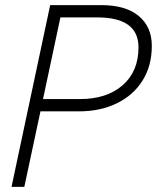

<svg xmlns="http://www.w3.org/2000/svg" viewBox="-20 -730 640 750"><path d="M25 0 176 -710H376Q471 -710 522 -667.5Q573 -625 573 -551Q573 -473 537 -415.5Q501 -358 436.5 -326.5Q372 -295 288 -295H138L75 0ZM148 -343H292Q397 -343 459 -397Q521 -451 521 -545Q521 -662 360 -662H216Z"/></svg>

Font: Geist Mono ExtraLight
Style: Italic
Weight: 200
Italic angle: -12°
Monospace: yes
Designer: Basement.studio, Andrés Briganti, Mateo Zaragoza
Foundry: Basement.studio, Vercel, Andrés Briganti, Guido Ferreyra, Mateo Zaragoza
Version: Version 1.500; ttfautohint (v1.8.4.7-5d5b)